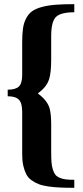

<svg xmlns="http://www.w3.org/2000/svg" viewBox="-20 -749 399 925"><path d="M337.9 155.8Q297.9 155.8 270 154.5Q242.2 153.3 213.9 149.4Q185.5 145.5 167.2 138.4Q148.9 131.3 132.3 119.6Q115.7 107.9 106.7 90.6Q97.7 73.2 92.3 49.6Q86.9 25.9 86.9 -5.4V-210.4Q86.9 -252.4 71 -268.8Q55.2 -285.2 17.1 -285.2V-316.9Q55.2 -316.9 71 -332.3Q86.9 -347.7 86.9 -387.7V-546.4Q86.9 -585.9 90.8 -612.5Q94.7 -639.2 106 -660.6Q117.2 -682.1 134.3 -694.6Q151.4 -707 180.7 -715.1Q210 -723.1 246.8 -726.1Q283.7 -729 337.9 -729V-689.9Q272 -689.9 249.3 -667Q226.6 -644 226.6 -575.7V-462.9Q226.6 -397.9 216.3 -366.7Q204.1 -329.1 163.1 -299.8V-298.3Q210.4 -262.7 219.7 -224.1Q226.6 -195.8 226.6 -149.9V-21Q226.6 10.3 228 30.8Q229.5 51.3 234.6 67.6Q239.7 84 246.8 92.8Q253.9 101.6 267.3 107.4Q280.8 113.3 296.9 115.2Q313 117.2 337.9 117.2Z"/></svg>

Font: Elstob Grade
Style: Regular
Weight: 400
Designer: Peter S. Baker
Version: Version 1.015